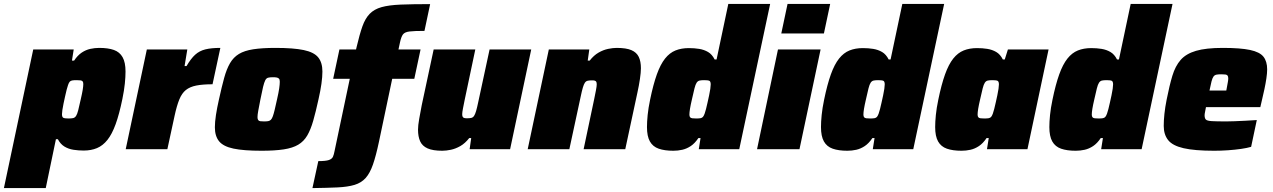

<svg xmlns="http://www.w3.org/2000/svg" viewBox="-65 -763 6510 982"><path d="M-45 199 105 -510H312L303 -453H314Q332 -480 353 -494Q374 -508 397 -513Q420 -518 442 -518Q488 -518 517.5 -507.5Q547 -497 562 -470.5Q577 -444 577 -397Q577 -370 573.5 -335.5Q570 -301 561 -257Q545 -179 526.5 -128Q508 -77 484.5 -47.5Q461 -18 431 -5.5Q401 7 363 7Q336 7 310.5 3Q285 -1 264.5 -13.5Q244 -26 231 -51H221L169 199ZM285 -157Q300 -157 309 -159Q318 -161 324 -170Q330 -179 335 -199Q340 -219 348 -255Q355 -285 358 -303.5Q361 -322 361 -333Q361 -343 357.5 -347Q354 -351 346.5 -352Q339 -353 326 -353Q312 -353 304 -351.5Q296 -350 291.5 -345Q287 -340 283 -328Q280 -320 276 -304.5Q272 -289 268 -270.5Q264 -252 260 -233.5Q256 -215 254 -200.5Q252 -186 252 -179Q252 -164 259 -160.5Q266 -157 285 -157Z M578 0 686 -510H893L879 -425H889Q911 -463 933 -483Q955 -503 985.5 -510.5Q1016 -518 1062 -518L1022 -332Q972 -332 939 -325.5Q906 -319 885.5 -302.5Q865 -286 852 -254Q839 -222 828 -171L791 0Z M1273 8Q1181 8 1129 -3Q1077 -14 1055.5 -40.5Q1034 -67 1034 -112Q1034 -139 1039.5 -175Q1045 -211 1055 -255Q1069 -319 1081.5 -364.5Q1094 -410 1111.5 -440Q1129 -470 1157 -487Q1185 -504 1230.5 -511Q1276 -518 1344 -518Q1436 -518 1488.5 -507Q1541 -496 1562.5 -469.5Q1584 -443 1584 -397Q1584 -370 1579 -334.5Q1574 -299 1564 -255Q1550 -191 1537 -145.5Q1524 -100 1506.5 -70Q1489 -40 1460.5 -23Q1432 -6 1386.5 1Q1341 8 1273 8ZM1286 -142Q1299 -142 1307 -143.5Q1315 -145 1320.5 -150.5Q1326 -156 1330.5 -168.5Q1335 -181 1340 -202Q1345 -223 1352 -255Q1360 -290 1363 -311Q1366 -332 1366 -345Q1366 -356 1362 -360.5Q1358 -365 1350.5 -366.5Q1343 -368 1331 -368Q1315 -368 1306 -365.5Q1297 -363 1291.5 -352Q1286 -341 1280.5 -318.5Q1275 -296 1267 -255Q1260 -219 1256 -197.5Q1252 -176 1252 -164Q1252 -154 1255.5 -149Q1259 -144 1266.5 -143Q1274 -142 1286 -142Z M1533 199 1563 61Q1601 61 1617 55.5Q1633 50 1638 38.5Q1643 27 1646 10L1724 -360H1639L1671 -510H1756L1759 -523Q1774 -587 1788.5 -628Q1803 -669 1826 -692.5Q1849 -716 1886.5 -726.5Q1924 -737 1984.5 -739.5Q2045 -742 2135 -742L2106 -605Q2054 -605 2029.5 -602Q2005 -599 1996 -587Q1987 -575 1981 -547L1973 -510H2086L2054 -360H1941L1873 -37Q1858 34 1842.5 78.5Q1827 123 1805 147.5Q1783 172 1748.5 182.5Q1714 193 1661.5 195.5Q1609 198 1533 199Z M2197 8Q2149 8 2122 -4Q2095 -16 2084 -40Q2073 -64 2073 -100Q2073 -121 2079 -155Q2085 -189 2092 -225L2153 -510H2366L2312 -254Q2307 -230 2303 -209Q2299 -188 2299 -179Q2299 -170 2301.5 -165.5Q2304 -161 2309.5 -159.5Q2315 -158 2323 -158Q2337 -158 2345.5 -160Q2354 -162 2359.5 -170Q2365 -178 2370 -195Q2375 -212 2381 -241L2439 -510H2652L2544 0H2337L2345 -57H2335Q2314 -30 2289.5 -16Q2265 -2 2241 3Q2217 8 2197 8Z M2634 0 2742 -510H2949L2941 -453H2951Q2972 -480 2996.5 -494Q3021 -508 3045.5 -513Q3070 -518 3089 -518Q3138 -518 3164.5 -506.5Q3191 -495 3202 -472Q3213 -449 3213 -414Q3213 -393 3208 -359Q3203 -325 3195 -289L3133 0H2920L2974 -256Q2979 -280 2983 -301Q2987 -322 2987 -331Q2987 -341 2984.5 -345Q2982 -349 2977 -350.5Q2972 -352 2963 -352Q2949 -352 2940.5 -350Q2932 -348 2926.5 -340Q2921 -332 2916 -315Q2911 -298 2905 -269L2847 0Z M3379 8Q3334 8 3304 -2.5Q3274 -13 3259 -39.5Q3244 -66 3244 -113Q3244 -140 3247.5 -175Q3251 -210 3260 -253Q3276 -331 3294.5 -382.5Q3313 -434 3336.5 -463.5Q3360 -493 3390 -505Q3420 -517 3458 -517Q3486 -517 3511 -513Q3536 -509 3556.5 -497Q3577 -485 3590 -459H3600L3660 -743H3874L3716 0H3509L3518 -57H3507Q3489 -30 3468 -16Q3447 -2 3424.5 3Q3402 8 3379 8ZM3496 -157Q3510 -157 3518 -158.5Q3526 -160 3530.5 -165.5Q3535 -171 3539 -182Q3542 -190 3546 -205.5Q3550 -221 3554 -239.5Q3558 -258 3562 -276Q3566 -294 3568 -309Q3570 -324 3570 -331Q3570 -346 3563.5 -349.5Q3557 -353 3537 -353Q3522 -353 3513 -351Q3504 -349 3498 -340Q3492 -331 3487 -311Q3482 -291 3474 -255Q3467 -225 3464 -206.5Q3461 -188 3461 -177Q3461 -168 3464.5 -163.5Q3468 -159 3476 -158Q3484 -157 3496 -157Z M3931 -592 3963 -743H4181L4149 -592ZM3807 0 3914 -510H4132L4024 0Z M4269 8Q4224 8 4194 -2.5Q4164 -13 4149 -39.5Q4134 -66 4134 -113Q4134 -140 4137.5 -175Q4141 -210 4150 -253Q4166 -331 4184.5 -382.5Q4203 -434 4226.5 -463.5Q4250 -493 4280 -505Q4310 -517 4348 -517Q4376 -517 4401 -513Q4426 -509 4446.5 -497Q4467 -485 4480 -459H4490L4550 -743H4764L4606 0H4399L4408 -57H4397Q4379 -30 4358 -16Q4337 -2 4314.5 3Q4292 8 4269 8ZM4386 -157Q4400 -157 4408 -158.5Q4416 -160 4420.5 -165.5Q4425 -171 4429 -182Q4432 -190 4436 -205.5Q4440 -221 4444 -239.5Q4448 -258 4452 -276Q4456 -294 4458 -309Q4460 -324 4460 -331Q4460 -346 4453.5 -349.5Q4447 -353 4427 -353Q4412 -353 4403 -351Q4394 -349 4388 -340Q4382 -331 4377 -311Q4372 -291 4364 -255Q4357 -225 4354 -206.5Q4351 -188 4351 -177Q4351 -168 4354.5 -163.5Q4358 -159 4366 -158Q4374 -157 4386 -157Z M4853 8Q4808 8 4778 -2.5Q4748 -13 4733 -39.5Q4718 -66 4718 -113Q4718 -140 4721.5 -175Q4725 -210 4734 -253Q4750 -331 4768.5 -382.5Q4787 -434 4810.5 -463.5Q4834 -493 4864 -505Q4894 -517 4932 -517Q4960 -517 4985 -513Q5010 -509 5030.5 -497Q5051 -485 5064 -459H5074L5090 -510H5298L5190 0H4983L4992 -57H4981Q4963 -30 4942 -16Q4921 -2 4898.5 3Q4876 8 4853 8ZM4970 -157Q4984 -157 4992 -158.5Q5000 -160 5004.5 -165.5Q5009 -171 5013 -182Q5016 -190 5020 -205.5Q5024 -221 5028 -239.5Q5032 -258 5036 -276Q5040 -294 5042 -309Q5044 -324 5044 -331Q5044 -346 5037.5 -349.5Q5031 -353 5011 -353Q4996 -353 4987 -351Q4978 -349 4972 -340Q4966 -331 4961 -311Q4956 -291 4948 -255Q4941 -225 4938 -206.5Q4935 -188 4935 -177Q4935 -168 4938.5 -163.5Q4942 -159 4950 -158Q4958 -157 4970 -157Z M5437 8Q5392 8 5362 -2.5Q5332 -13 5317 -39.5Q5302 -66 5302 -113Q5302 -140 5305.5 -175Q5309 -210 5318 -253Q5334 -331 5352.5 -382.5Q5371 -434 5394.5 -463.5Q5418 -493 5448 -505Q5478 -517 5516 -517Q5544 -517 5569 -513Q5594 -509 5614.5 -497Q5635 -485 5648 -459H5658L5718 -743H5932L5774 0H5567L5576 -57H5565Q5547 -30 5526 -16Q5505 -2 5482.5 3Q5460 8 5437 8ZM5554 -157Q5568 -157 5576 -158.5Q5584 -160 5588.5 -165.5Q5593 -171 5597 -182Q5600 -190 5604 -205.5Q5608 -221 5612 -239.5Q5616 -258 5620 -276Q5624 -294 5626 -309Q5628 -324 5628 -331Q5628 -346 5621.5 -349.5Q5615 -353 5595 -353Q5580 -353 5571 -351Q5562 -349 5556 -340Q5550 -331 5545 -311Q5540 -291 5532 -255Q5525 -225 5522 -206.5Q5519 -188 5519 -177Q5519 -168 5522.5 -163.5Q5526 -159 5534 -158Q5542 -157 5554 -157Z M6145 8Q6045 8 5988.5 -5Q5932 -18 5909.5 -46.5Q5887 -75 5887 -119Q5887 -147 5890.5 -180.5Q5894 -214 5902 -254Q5916 -325 5931 -375Q5946 -425 5973.5 -456.5Q6001 -488 6052 -503Q6103 -518 6189 -518Q6279 -518 6328.5 -507.5Q6378 -497 6397 -473Q6416 -449 6416 -408Q6416 -389 6412 -362Q6408 -335 6402 -307Q6396 -279 6390 -254L6381 -215H6103Q6102 -208 6099 -194Q6096 -180 6096 -174Q6096 -158 6102.5 -151.5Q6109 -145 6132.5 -143.5Q6156 -142 6207 -142Q6224 -142 6249.5 -143Q6275 -144 6304.5 -145.5Q6334 -147 6363 -149L6334 -12Q6314 -6 6283 -1.5Q6252 3 6216 5.5Q6180 8 6145 8ZM6121 -300H6207L6210 -316Q6213 -333 6215 -343.5Q6217 -354 6217 -362Q6217 -372 6213.5 -376.5Q6210 -381 6202 -382Q6194 -383 6181 -383Q6165 -383 6156 -381Q6147 -379 6141.5 -371.5Q6136 -364 6131.5 -347Q6127 -330 6121 -300Z"/></svg>

Font: Saira Thin Black
Style: Italic
Weight: 900
Italic angle: -12°
Version: Version 1.101